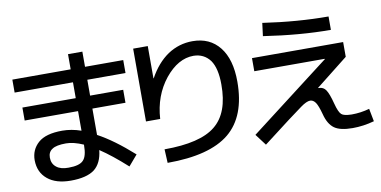

<svg xmlns="http://www.w3.org/2000/svg" viewBox="-80 -1050 2660 1339"><g transform="rotate(-10 1250.0 -380.0)"><path d="M44.9 -709H458V-816.4H559.6V-709H830.1V-617.2H559.6V-504.9H793.9V-413.1H559.6V-226.6Q670.9 -167 807.6 -44.9L744.1 29.3Q640.6 -64.5 556.6 -120.1Q546.9 -27.3 492.2 14.6Q436.5 55.7 325.2 55.7Q219.7 55.7 161.1 6.8Q101.6 -42 100.6 -127.9Q100.6 -202.1 154.3 -250Q208 -297.9 325.2 -297.9Q390.6 -297.9 458 -274.4V-413.1H80.1V-504.9H458V-617.2H44.9ZM458 -175.8Q388.7 -206.1 335.9 -206.1Q266.6 -206.1 238.3 -186.5Q208 -168 208 -127.9Q208 -84 239.3 -59.6Q269.5 -35.2 325.2 -36.1Q402.3 -36.1 429.7 -65.4Q458 -93.8 458 -172.9Z M1015.6 -775.4V-546.9H1017.6Q1072.3 -647.5 1152.3 -702.1Q1232.4 -754.9 1328.1 -754.9Q1450.2 -754.9 1519 -668Q1587.9 -581.1 1587.9 -422.9Q1587.9 -177.7 1449.2 -63.5Q1309.6 50.8 1010.7 50.8L1005.9 -45.9Q1259.8 -45.9 1367.2 -133.8Q1475.6 -220.7 1474.6 -422.9Q1474.6 -537.1 1434.6 -594.7Q1391.6 -652.3 1317.4 -653.3Q1208 -653.3 1115.2 -539.1Q1022.5 -422.9 1012.7 -259.8H912.1V-775.4Z M2362.3 -461.9 2134.8 -282.2 2135.7 -280.3H2139.6Q2171.9 -280.3 2189.5 -253.9Q2208 -226.6 2226.6 -154.3Q2243.2 -90.8 2261.7 -75.2Q2278.3 -59.6 2334 -58.6Q2397.5 -58.6 2460 -76.2L2477.5 14.6Q2400.4 36.1 2324.2 36.1Q2236.3 36.1 2195.3 6.8Q2153.3 -23.4 2134.8 -95.7Q2118.2 -157.2 2102.5 -180.7Q2085.9 -204.1 2064.5 -204.1Q2039.1 -204.1 1996.1 -172.9Q1937.5 -131.8 1708 44.9L1647.5 -35.2L2216.8 -471.7L2214.8 -473.6H1716.8V-566.4H2362.3ZM1818.4 -704.1 1830.1 -795.9Q2075.2 -759.8 2293 -759.8V-665Q2077.1 -665 1818.4 -704.1Z"/></g></svg>

Font: RobotoJAA
Style: Medium
Weight: 500
Version: Version 2.05; 2016-11-05